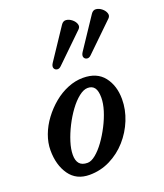

<svg xmlns="http://www.w3.org/2000/svg" viewBox="-131 -780 751 881"><g transform="rotate(-20 244.0 -339.5)"><path d="M155 13Q91 13 57.5 -34.5Q24 -82 24 -154Q24 -191 38 -228.5Q52 -266 77 -299.5Q102 -333 134 -359.5Q166 -386 203 -401Q240 -416 277 -416Q345 -416 379 -372.5Q413 -329 413 -263Q413 -212 393 -162.5Q373 -113 338 -73.5Q303 -34 256 -10.5Q209 13 155 13ZM165 -42Q183 -42 205 -60Q227 -78 248 -107Q269 -136 287 -171Q305 -206 315.5 -240Q326 -274 326 -302Q326 -335 315 -350Q304 -365 282 -365Q262 -365 238.5 -346.5Q215 -328 193 -298Q171 -268 153 -232.5Q135 -197 124 -162Q113 -127 113 -99Q113 -71 125.5 -56.5Q138 -42 165 -42ZM200 -501Q190 -491 179.5 -493Q169 -495 165.5 -504.5Q162 -514 171 -528L271 -678Q281 -693 295.5 -691.5Q310 -690 323 -679.5Q336 -669 340.5 -655.5Q345 -642 335 -632ZM346 -501Q336 -491 325.5 -493Q315 -495 311.5 -504.5Q308 -514 317 -528L417 -678Q427 -693 441.5 -691.5Q456 -690 469 -679.5Q482 -669 486.5 -655.5Q491 -642 481 -632Z"/></g></svg>

Font: Junicode VF
Style: Italic
Weight: 400
Italic angle: -11°
Designer: Peter S. Baker
Version: Version 2.209